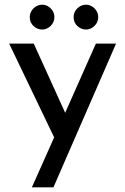

<svg xmlns="http://www.w3.org/2000/svg" viewBox="-20 -600 534 819"><path d="M475 -414 208 199H116L211 -14L19 -414H124L258 -119L389 -414ZM160 -580Q180 -580 196 -564.5Q212 -549 212 -527Q212 -505 196 -489.5Q180 -474 160 -474Q139 -474 123 -489Q107 -504 107 -527Q107 -549 123 -564.5Q139 -580 160 -580ZM347 -580Q367 -580 383 -564.5Q399 -549 399 -527Q399 -505 383 -489.5Q367 -474 347 -474Q326 -474 310 -489Q294 -504 294 -527Q294 -549 310 -564.5Q326 -580 347 -580Z"/></svg>

Font: Josefin Sans
Style: Regular
Weight: 400
Designer: Santiago Orozco
Foundry: Typemade
Version: Version 2.000